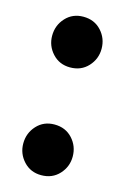

<svg xmlns="http://www.w3.org/2000/svg" viewBox="-88 -544 392 604"><g transform="rotate(15 108.5 -242.0)"><path d="M189 -66Q189 -33 166.5 -8.5Q144 16 108 16Q73 16 50.5 -8.5Q28 -33 28 -66Q28 -100 50.5 -124.5Q73 -149 108 -149Q144 -149 166.5 -124.5Q189 -100 189 -66ZM189 -417Q189 -384 166.5 -359.5Q144 -335 108 -335Q73 -335 50.5 -359.5Q28 -384 28 -417Q28 -451 50.5 -475.5Q73 -500 108 -500Q144 -500 166.5 -475.5Q189 -451 189 -417Z"/></g></svg>

Font: Fira Sans Compressed SemiBold
Style: Regular
Weight: 600
Width: 1
Designer: bBox Type GmbH & Carrois Corporate GbR & Edenspiekermann AG
Foundry: bBox Type GmbH & Carrois Corporate GbR & Edenspiekermann AG
Version: Version 4.301